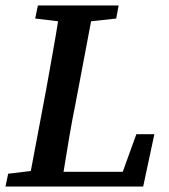

<svg xmlns="http://www.w3.org/2000/svg" viewBox="-33 -684 620 704"><path d="M96 -616 106 -664H402L393 -616L301 -606L245 -310Q232 -246 221 -182Q210 -118 200 -54H417L467 -192H533L492 0H-13L-3 -47L80 -57L136 -354Q147 -417 158.5 -480Q170 -543 180 -606Z"/></svg>

Font: Source Serif 4 Semibold
Style: Italic
Weight: 600
Italic angle: -12°
Designer: Frank Grießhammer
Foundry: Adobe
Version: Version 4.005;hotconv 1.1.0;makeotfexe 2.6.0